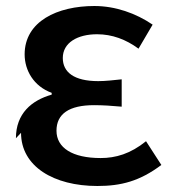

<svg xmlns="http://www.w3.org/2000/svg" viewBox="-20 -574 582 639"><path d="M50 -132C50 -20 159 45 304 45C383 45 445 29 517 -25L466 -104C414 -62 365 -48 315 -48C221 -48 168 -82 168 -139C168 -195 210 -224 293 -224C322 -224 352 -222 385 -219V-310C356 -307 331 -304 307 -304C226 -304 189 -334 189 -381C189 -432 238 -460 303 -460C353 -460 399 -443 441 -412L488 -492C432 -530 364 -554 294 -554C171 -554 62 -503 62 -393C62 -340 92 -287 152 -265V-259C85 -240 33 -196 33 -114Z"/></svg>

Font: GenEiGothic-pro-SemiBold
Style: Regular
Weight: 500
Designer: Ryoko NISHIZUKA (kana & ideographs); Paul D. Hunt (Latin, Greek & Cyrillic); Wenlong ZHANG (bopomofo); Sandoll Communica
Foundry: Adobe Systems Incorporated; o_tamon
Version: Version 1.000.140830